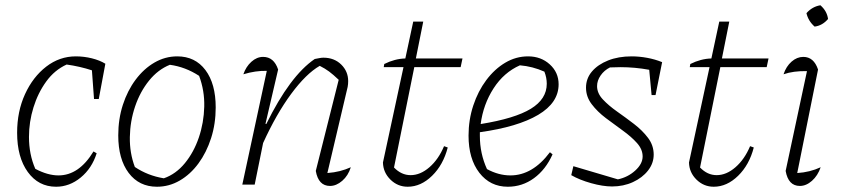

<svg xmlns="http://www.w3.org/2000/svg" viewBox="-20 -701 3193 729"><path d="M193 8Q126 8 85.5 -48Q45 -104 45 -197Q45 -278 75 -343.5Q105 -409 155.5 -448Q206 -487 268 -487Q299 -487 329 -479.5Q359 -472 380 -459L355 -325H337L329 -434Q283 -449 233 -456Q187 -435 155.5 -391.5Q124 -348 107 -293Q90 -238 90 -181Q90 -115 114 -60Q161 -35 202 -35Q280 -35 335 -126L347 -119Q329 -62 286.5 -27Q244 8 193 8Z M576 8Q508 8 468.5 -44.5Q429 -97 429 -187Q429 -249 446.5 -303Q464 -357 495 -398.5Q526 -440 566.5 -463.5Q607 -487 653 -487Q721 -487 760 -435Q799 -383 799 -293Q799 -231 781.5 -176.5Q764 -122 733.5 -80.5Q703 -39 662.5 -15.5Q622 8 576 8ZM602 -24Q648 -40 682 -81.5Q716 -123 735 -179Q754 -235 755.5 -296Q757 -357 736 -413Q684 -447 625 -455Q580 -437 546 -395Q512 -353 493 -297Q474 -241 473 -180.5Q472 -120 492 -67Q541 -34 602 -24Z M900 0 993 -432Q950 -433 904 -419Q914 -448 934.5 -466.5Q955 -485 979 -485Q1020 -485 1036 -437L988 -231L991 -230Q1081 -413 1175 -477Q1186 -479 1193.5 -480.5Q1201 -482 1208 -482Q1249 -482 1275.5 -456Q1302 -430 1302 -393Q1302 -387 1301.5 -382Q1301 -377 1300 -371L1223 -44Q1249 -46 1270.5 -51.5Q1292 -57 1312 -66Q1302 -34 1279.5 -14.5Q1257 5 1233 5Q1189 5 1179 -52L1266 -398Q1245 -418 1229.5 -429.5Q1214 -441 1194 -451Q1142 -421 1085.5 -344.5Q1029 -268 979 -158L947 0Z M1528 8Q1490 8 1462.5 -19Q1435 -46 1434 -84L1512 -446H1437L1439 -458Q1479 -478 1519 -479L1549 -619H1587L1559 -479H1736L1729 -446H1553L1476 -65Q1504 -36 1539 -36Q1576 -36 1610.5 -66Q1645 -96 1666 -146L1680 -141Q1663 -75 1620.5 -33.5Q1578 8 1528 8Z M1908 8Q1841 8 1800 -45Q1759 -98 1759 -186Q1759 -246 1777 -300.5Q1795 -355 1826.5 -397Q1858 -439 1898.5 -463Q1939 -487 1985 -487Q2034 -487 2067.5 -456.5Q2101 -426 2101 -381Q2101 -311 2023.5 -265Q1946 -219 1802 -199Q1802 -192 1802 -185Q1802 -118 1829 -59Q1873 -35 1918 -35Q2002 -35 2068 -123L2078 -115Q2052 -57 2007.5 -24.5Q1963 8 1908 8ZM2056 -383Q2056 -406 2047 -429Q2002 -449 1954 -453Q1893 -426 1854 -365.5Q1815 -305 1805 -230Q1935 -251 1995.5 -288Q2056 -325 2056 -383Z M2149 -36 2157 -70 2326 -20Q2364 -28 2392 -53.5Q2420 -79 2420 -107Q2420 -134 2398.5 -158Q2377 -182 2345 -205Q2313 -228 2280.5 -252.5Q2248 -277 2226.5 -305.5Q2205 -334 2205 -368Q2205 -403 2227.5 -429.5Q2250 -456 2289 -471.5Q2328 -487 2378 -487Q2407 -487 2437 -481.5Q2467 -476 2494 -465L2469 -340H2454L2445 -436Q2418 -441 2390.5 -443.5Q2363 -446 2336 -446Q2314 -446 2296 -445Q2274 -434 2260.5 -414.5Q2247 -395 2247 -374Q2247 -347 2269 -323.5Q2291 -300 2323 -277.5Q2355 -255 2387 -230.5Q2419 -206 2440.5 -177.5Q2462 -149 2462 -114Q2462 -81 2440.5 -53.5Q2419 -26 2383 -9.5Q2347 7 2304 7Q2269 7 2224.5 -5.5Q2180 -18 2149 -36Z M2690 8Q2652 8 2624.5 -19Q2597 -46 2596 -84L2674 -446H2599L2601 -458Q2641 -478 2681 -479L2711 -619H2749L2721 -479H2898L2891 -446H2715L2638 -65Q2666 -36 2701 -36Q2738 -36 2772.5 -66Q2807 -96 2828 -146L2842 -141Q2825 -75 2782.5 -33.5Q2740 8 2690 8Z M3096 -66Q3085 -34 3063 -14.5Q3041 5 3017 5Q2973 5 2963 -52L3044 -431Q2992 -432 2955 -419Q2965 -449 2985.5 -467Q3006 -485 3030 -485Q3070 -485 3086 -437L3007 -44Q3055 -47 3096 -66ZM3095 -681Q3120 -659 3124 -629Q3103 -604 3073 -600Q3049 -621 3042 -651Q3064 -676 3095 -681Z"/></svg>

Font: Piazzolla ExtraLight
Style: Italic
Weight: 200
Italic angle: -11.3°
Designer: Juan Pablo del Peral
Foundry: Huerta Tipografica
Version: Version 1.330